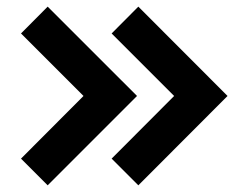

<svg xmlns="http://www.w3.org/2000/svg" viewBox="-20 -556 746 576"><path d="M502.4 -268.1 314.9 -455.6 395 -536.1 662.6 -268.1 395 0 314.9 -80.1ZM230.5 -268.1 43 -455.6 123 -536.1 391.1 -268.1 123 0 43 -80.1Z"/></svg>

Font: Ebtekar Inline 2
Style: Inline-2
Weight: 500
Designer: Arman Khorramak
Foundry: Arman Khorramak
Version: Version 2.000